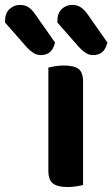

<svg xmlns="http://www.w3.org/2000/svg" viewBox="-130 -744 451 771"><path d="M64.2 -264H203.6V-1.3Q194.6 1.3 177.7 4.1Q160.7 7 140.8 7Q101.3 7 82.8 -7.1Q64.2 -21.2 64.2 -58.1ZM203.6 -192H64.2V-472.5Q73.1 -475.2 90.2 -478Q107.3 -480.9 127.2 -480.9Q167.4 -480.9 185.5 -467.1Q203.6 -453.3 203.6 -415.5ZM-21.5 -553.2 -109.8 -653.6V-659.6Q-109.8 -691.1 -91.7 -707.7Q-73.6 -724.3 -49.4 -724.3Q-29.1 -724.3 -14.5 -714.2Q0.1 -704.1 12.3 -685.5L91 -573.1Q84.1 -545.3 69.5 -534Q54.9 -522.7 34.6 -522.7Q17.7 -522.7 3.9 -531.6Q-9.9 -540.6 -21.5 -553.2ZM188.7 -553.2 100.4 -653.6V-658.9Q100.4 -691.1 118 -707.7Q135.6 -724.3 159.9 -724.3Q180.8 -724.3 195.2 -714.2Q209.6 -704.1 222.6 -685.5L301.3 -573.1Q294.3 -545.3 279.7 -534Q265.1 -522.7 244.2 -522.7Q227.9 -522.7 214.3 -531.5Q200.7 -540.3 188.7 -553.2Z"/></svg>

Font: Baloo Tammudu 2
Style: Regular
Weight: 400
Designer: Maithili Shingre, Omkar Shende and Ek Type
Foundry: Ek Type
Version: Version 1.700